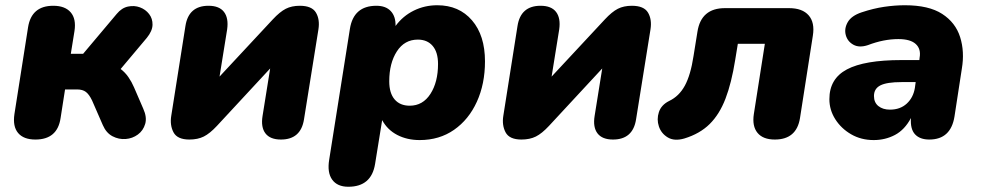

<svg xmlns="http://www.w3.org/2000/svg" viewBox="-20 -523 3743 732"><path d="M115 9Q70 9 49 -16Q28 -41 35 -88L87 -419Q100 -501 183 -501Q228 -501 249.5 -476Q271 -451 264 -405L250 -318H297L425 -470Q444 -493 468 -498Q492 -503 513.5 -495Q535 -487 548.5 -469.5Q562 -452 561.5 -428.5Q561 -405 540 -379L440 -260Q457 -247 469.5 -229Q482 -211 491 -190L526 -109Q541 -76 533.5 -50.5Q526 -25 505.5 -10Q485 5 459 7Q433 9 409 -3.5Q385 -16 372 -46L331 -140Q320 -163 307.5 -172.5Q295 -182 274 -182H228L211 -73Q199 9 115 9Z M702 9Q656 9 641.5 -18.5Q627 -46 633 -82L687 -424Q699 -501 775 -501Q816 -501 834 -477.5Q852 -454 846 -411L817 -231L1020 -449Q1047 -478 1069.5 -489.5Q1092 -501 1123 -501Q1169 -501 1184.5 -475Q1200 -449 1194 -411L1139 -68Q1127 9 1051 9Q1010 9 992 -14.5Q974 -38 981 -81L1010 -262L807 -43Q780 -14 757 -2.5Q734 9 702 9Z M1308 189Q1266 189 1246.5 162Q1227 135 1235 86L1314 -413Q1328 -501 1415 -501Q1451 -501 1470 -480.5Q1489 -460 1488 -424Q1516 -462 1557.5 -482.5Q1599 -503 1647 -503Q1730 -503 1779.5 -445.5Q1829 -388 1829 -289Q1829 -203 1798 -135Q1767 -67 1711 -28Q1655 11 1580 11Q1532 11 1494.5 -8.5Q1457 -28 1437 -65L1410 102Q1396 189 1308 189ZM1542 -120Q1592 -120 1621 -165Q1650 -210 1650 -279Q1650 -324 1629.5 -348Q1609 -372 1573 -372Q1522 -372 1493 -327Q1464 -282 1464 -213Q1464 -168 1484.5 -144Q1505 -120 1542 -120Z M1968 9Q1922 9 1907.5 -18.5Q1893 -46 1899 -82L1953 -424Q1965 -501 2041 -501Q2082 -501 2100 -477.5Q2118 -454 2112 -411L2083 -231L2286 -449Q2313 -478 2335.5 -489.5Q2358 -501 2389 -501Q2435 -501 2450.5 -475Q2466 -449 2460 -411L2405 -68Q2393 9 2317 9Q2276 9 2258 -14.5Q2240 -38 2247 -81L2276 -262L2073 -43Q2046 -14 2023 -2.5Q2000 9 1968 9Z M2934 9Q2889 9 2868 -16.5Q2847 -42 2854 -88L2896 -356H2793L2783 -295Q2769 -207 2746 -147Q2723 -87 2685.5 -50Q2648 -13 2589 5Q2551 16 2526 1Q2501 -14 2492 -41Q2483 -68 2492 -95.5Q2501 -123 2531 -138Q2569 -156 2591 -196.5Q2613 -237 2624 -309L2639 -402Q2653 -492 2744 -492H2988Q3039 -492 3063 -464.5Q3087 -437 3079 -387L3030 -73Q3017 9 2934 9Z M3311 11Q3263 11 3225 -11Q3187 -33 3164.5 -68.5Q3142 -104 3142 -145Q3142 -223 3209 -258.5Q3276 -294 3417 -294H3485L3486 -303Q3492 -336 3471.5 -355Q3451 -374 3405 -374Q3349 -374 3289 -351Q3256 -340 3233.5 -352.5Q3211 -365 3204.5 -389.5Q3198 -414 3212 -438.5Q3226 -463 3265 -476Q3310 -491 3351 -497Q3392 -503 3430 -503Q3521 -503 3572 -470Q3623 -437 3640.5 -381.5Q3658 -326 3647 -261L3619 -79Q3605 9 3523 9Q3487 9 3468.5 -11Q3450 -31 3453 -73Q3429 -28 3392 -8.5Q3355 11 3311 11ZM3373 -105Q3412 -105 3437 -128Q3462 -151 3468 -188L3471 -210H3417Q3361 -210 3336.5 -197.5Q3312 -185 3312 -157Q3312 -132 3329 -118.5Q3346 -105 3373 -105Z"/></svg>

Font: Nunito Black
Style: Italic
Weight: 900
Italic angle: -9°
Designer: Vernon Adams
Foundry: Vernon Adams
Version: Version 3.601; ttfautohint (v1.8.2.53-6de2)